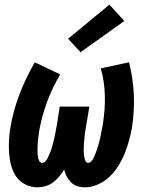

<svg xmlns="http://www.w3.org/2000/svg" viewBox="-20 -795 640 823"><path d="M344 8Q327 8 311.5 3Q296 -2 285 -13Q274 -24 266.5 -38Q259 -52 255 -68Q245 -52 233.5 -38Q222 -24 207 -13Q192 -2 175 3Q158 8 141 8Q113 8 88.5 -4.5Q64 -17 49.5 -38Q35 -59 28 -85Q21 -111 19 -138.5Q17 -166 18.5 -194Q20 -222 25 -250Q37 -322 64 -392Q91 -462 129 -528L238 -476Q204 -419 181.5 -357.5Q159 -296 148 -234Q147 -227 146 -219.5Q145 -212 144 -204.5Q143 -197 142.5 -189.5Q142 -182 141.5 -174.5Q141 -167 141 -159.5Q141 -152 141 -145Q141 -138 141.5 -130.5Q142 -123 144 -116Q146 -109 149.5 -103Q153 -97 161 -97Q168 -97 174 -103Q180 -109 183.5 -116Q187 -123 190 -130Q193 -137 196 -144Q199 -151 201 -158Q203 -165 205 -172.5Q207 -180 209 -187Q211 -194 212.5 -201.5Q214 -209 215.5 -216.5Q217 -224 218.5 -231Q220 -238 221 -245.5Q222 -253 224 -260L236 -338H363L350 -260Q349 -253 347.5 -245.5Q346 -238 345 -231Q344 -224 343.5 -216.5Q343 -209 342 -202Q341 -195 340.5 -187.5Q340 -180 339.5 -173Q339 -166 339 -158.5Q339 -151 339 -144Q339 -137 340 -130Q341 -123 342.5 -116Q344 -109 347.5 -103Q351 -97 358 -97Q365 -97 371 -103.5Q377 -110 380.5 -117Q384 -124 387 -131Q390 -138 392.5 -145.5Q395 -153 397.5 -160.5Q400 -168 402 -175Q404 -182 406 -189.5Q408 -197 409.5 -204.5Q411 -212 412.5 -219.5Q414 -227 415.5 -234.5Q417 -242 418.5 -249.5Q420 -257 421 -264Q431 -325 429.5 -385.5Q428 -446 412 -502L533 -528Q550 -462 553.5 -392Q557 -322 546 -250Q541 -222 533.5 -194Q526 -166 515 -138.5Q504 -111 488 -85Q472 -59 450 -38Q428 -17 400 -4.5Q372 8 344 8ZM325 -571 272 -629 449 -775 513 -705Z"/></svg>

Font: Iosevka SS04 XBd Ex
Style: Italic
Weight: 800
Width: 7
Italic angle: -9°
Monospace: yes
Designer: Belleve Invis
Foundry: Belleve Invis
Version: Version 19.0.0; ttfautohint (v1.8.4)